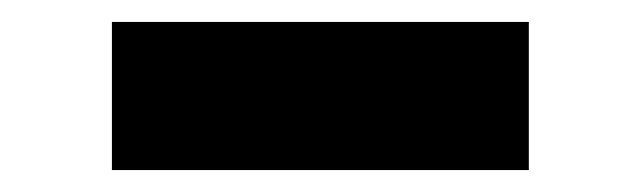

<svg xmlns="http://www.w3.org/2000/svg" viewBox="-20 0 584 175"><path d="M82 155V20H462V155Z"/></svg>

Font: Mohave Light
Style: Bold
Weight: 700
Version: Version 2.003